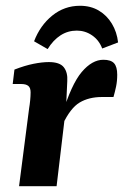

<svg xmlns="http://www.w3.org/2000/svg" viewBox="-20 -645 429 665"><path d="M46 0 81 -271Q83 -282 84.5 -297.5Q86 -313 86 -325Q86 -341 78 -347.5Q70 -354 54 -354H24L30 -404Q66 -418 96 -424Q126 -430 149 -430Q187 -430 201 -412Q215 -394 213 -364L209 -277L176 0ZM195 -247Q227 -353 263 -395.5Q299 -438 338 -438Q364 -438 375 -426Q386 -414 386 -386Q386 -364 382 -345Q378 -326 373 -309H333Q288 -309 256 -290Q224 -271 197 -214ZM145 -475 98 -502Q119 -557 161 -591Q203 -625 257 -625Q294 -625 322 -608.5Q350 -592 367.5 -563Q385 -534 389 -498L334 -477Q323 -506 299 -522.5Q275 -539 246 -539Q215 -539 189.5 -522.5Q164 -506 145 -475Z"/></svg>

Font: Yrsa
Style: Bold Italic
Weight: 700
Italic angle: -7.10001°
Version: Version 2.004